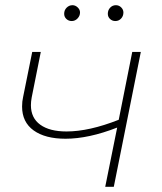

<svg xmlns="http://www.w3.org/2000/svg" viewBox="-20 -719 622 739"><path d="M522 -519 418 0H385L431 -228Q321 -185 232 -185Q154 -185 109.5 -217Q65 -249 65 -309Q65 -329 69 -346L104 -519H137L102 -344Q99 -328 99 -314Q99 -265 135 -239Q171 -213 236 -213Q323 -213 437 -258L489 -519ZM227 -666Q227 -680 236.5 -689.5Q246 -699 259 -699Q270 -699 279 -690.5Q288 -682 288 -671Q288 -658 278.5 -648Q269 -638 256 -638Q244 -638 235.5 -646Q227 -654 227 -666ZM395 -666Q395 -680 404 -689.5Q413 -699 426 -699Q438 -699 446.5 -690.5Q455 -682 455 -671Q455 -657 446 -647.5Q437 -638 424 -638Q412 -638 403.5 -646Q395 -654 395 -666Z"/></svg>

Font: Montserrat Alternates ExLight
Style: Italic
Weight: 275
Italic angle: -11.3°
Designer: Julieta Ulanovsky
Foundry: Julieta Ulanovsky
Version: Version 7.200